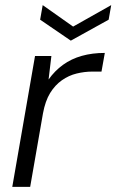

<svg xmlns="http://www.w3.org/2000/svg" viewBox="-20 -731 455 751"><path d="M28 0 117 -512H181L170 -420Q194 -454 226.5 -477.5Q259 -501 300 -512.5Q341 -524 390 -524L377 -451H341Q311 -451 280 -443.5Q249 -436 222 -417Q195 -398 176 -367Q157 -336 148 -287L98 0ZM415 -711 405 -654 257 -572 137 -654 147 -711 266 -627Z"/></svg>

Font: DM Sans 12pt Light
Style: Italic
Weight: 300
Italic angle: -10°
Version: Version 4.004;gftools[0.9.30]